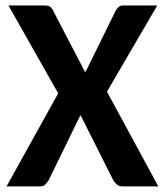

<svg xmlns="http://www.w3.org/2000/svg" viewBox="-20 -668 591 688"><path d="M3.4 0ZM188.5 -333.5 10.3 -648.4H139.2Q151.9 -648.4 157.5 -645.3Q163.1 -642.1 168 -634.3L285.2 -409.2L293 -423.3L395.5 -631.8Q400.9 -640.1 406.7 -644.3Q412.6 -648.4 420.9 -648.4H543.5L363.3 -339.4L547.4 0H419.9Q406.7 0 399.2 -6.6Q391.6 -13.2 386.2 -21.5L268.6 -255.4Q267.6 -252.9 266.1 -250.7Q264.6 -248.5 263.7 -246.1L154.3 -22Q148.9 -13.7 142.1 -6.8Q135.3 0 124 0H3.4Z"/></svg>

Font: Carlito
Style: Bold
Weight: 700
Designer: Lukasz Dziedzic
Foundry: tyPoland Lukasz Dziedzic
Version: Version 1.104